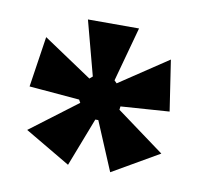

<svg xmlns="http://www.w3.org/2000/svg" viewBox="-50 -753 468 444"><g transform="rotate(10 184.0 -530.5)"><path d="M136 -361 29 -424 139 -507 135 -514 17 -524 35 -643 150 -566 157 -572 123 -700H243L208 -572L214 -566L328 -642L346 -523L232 -515L231 -507L344 -424L235 -361L187 -475H180Z"/></g></svg>

Font: Bricolage Grotesque 12pt Condensed SemiBold
Style: Regular
Weight: 600
Width: 3
Designer: Mathieu Triay
Foundry: Atelier Triay
Version: Version 1.001; ttfautohint (v1.8.4.7-5d5b);gftools[0.9.33.de